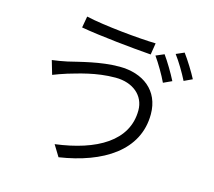

<svg xmlns="http://www.w3.org/2000/svg" viewBox="-114 -921 1228 1104"><g transform="rotate(15 500.0 -369.0)"><path d="M697 -336C697 -153 524 -55 282 -24L323 43C579 4 772 -116 772 -333C772 -474 668 -551 528 -551C414 -551 300 -518 230 -502C201 -496 168 -490 141 -487L165 -405C188 -414 215 -424 247 -434C307 -451 405 -484 522 -484C626 -484 697 -424 697 -336ZM273 -781 261 -713C374 -693 573 -673 682 -665L693 -734C597 -736 382 -756 273 -781ZM759 -687 710 -666C737 -628 773 -567 792 -526L842 -549C821 -591 785 -651 759 -687ZM868 -726 820 -705C848 -668 882 -611 904 -567L953 -590C934 -627 895 -690 868 -726Z"/></g></svg>

Font: ChiuKong Gothic MN Normal
Style: Regular
Weight: 350
Designer: Ryoko NISHIZUKA 西塚涼子 (kana, bopomofo & ideographs); Paul D. Hunt (Latin, Greek & Cyrillic); Sandoll Communications 산돌커뮤니
Foundry: Adobe
Version: Version 1.300